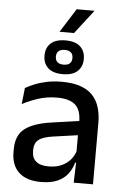

<svg xmlns="http://www.w3.org/2000/svg" viewBox="-59 -912 619 966"><g transform="rotate(5 250.5 -429.0)"><path d="M288.5 -870.5H378V-869.5L285.5 -750H213V-751ZM349.5 0 353.5 -116 350 -131V-285L350.5 -309.5Q350.5 -366 321.8 -392.5Q293 -419 229.5 -419Q178 -419 134 -404.5Q90 -390 54.5 -371L63.5 -453Q83.5 -464.5 110.5 -475.5Q137.5 -486.5 171.5 -493.5Q205.5 -500.5 246 -500.5Q301.5 -500.5 340 -487.2Q378.5 -474 402 -449Q425.5 -424 436.2 -389Q447 -354 447 -311V0ZM184 11Q111.5 11 73 -24.8Q34.5 -60.5 34.5 -126.5V-141.5Q34.5 -211.5 77.8 -245.2Q121 -279 214 -292L361 -313L366.5 -242L225.5 -222Q175 -215 153.5 -197.8Q132 -180.5 132 -147V-140Q132 -106.5 152.8 -88.5Q173.5 -70.5 216 -70.5Q255 -70.5 283 -83.5Q311 -96.5 328.5 -118.2Q346 -140 352.5 -166.5L366 -101H348Q340 -71 321.5 -45.5Q303 -20 269.8 -4.5Q236.5 11 184 11ZM147.5 -623V-625Q147.5 -663.5 172.2 -686.5Q197 -709.5 247 -709.5Q296.5 -709.5 321.2 -686.5Q346 -663.5 346 -625V-623Q346 -585.5 321.2 -562.2Q296.5 -539 247 -539Q197 -539 172.2 -562.2Q147.5 -585.5 147.5 -623ZM205 -623.5Q205 -606 215.8 -596.5Q226.5 -587 247 -587Q267.5 -587 278 -596.5Q288.5 -606 288.5 -623.5V-625Q288.5 -642.5 278 -652Q267.5 -661.5 247 -661.5Q226.5 -661.5 215.8 -652Q205 -642.5 205 -625Z"/></g></svg>

Font: Anek Latin Medium Medium
Style: Regular
Weight: 500
Version: Version 1.003